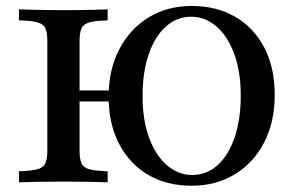

<svg xmlns="http://www.w3.org/2000/svg" viewBox="-20 -602 979 634"><path d="M612.9 11.3Q530.6 11.3 469.4 -24.6Q408.1 -60.5 373.4 -126.6Q338.7 -192.7 338.7 -283.1Q338.7 -371.8 373.8 -439.1Q408.9 -506.5 470.6 -544.4Q532.3 -582.3 612.9 -582.3Q695.2 -582.3 756.9 -546.4Q818.5 -510.5 852.8 -444.8Q887.1 -379 887.1 -287.9Q887.1 -199.2 852.4 -131.9Q817.7 -64.5 755.6 -26.6Q693.5 11.3 612.9 11.3ZM190.3 -266.9V-303.2H391.1V-266.9ZM614.5 -24.2Q662.9 -24.2 698.8 -56.9Q734.7 -89.5 754.8 -148.4Q775 -207.3 775 -286.3Q775 -366.1 753.2 -424.6Q731.5 -483.1 694.4 -514.9Q657.3 -546.8 611.3 -546.8Q563.7 -546.8 527.4 -514.1Q491.1 -481.5 471 -422.6Q450.8 -363.7 450.8 -284.7Q450.8 -204.8 472.6 -146.4Q494.4 -87.9 531.9 -56Q569.4 -24.2 614.5 -24.2ZM42.7 0V-36.3Q83.9 -37.9 103.6 -43.1Q123.4 -48.4 129.8 -62.9Q136.3 -77.4 136.3 -105.6V-465.3Q136.3 -494.4 129.8 -508.5Q123.4 -522.6 103.6 -528.2Q83.9 -533.9 42.7 -534.7V-571Q65.3 -570.2 103.2 -569.4Q141.1 -568.5 191.1 -568.5Q237.1 -568.5 275 -569.4Q312.9 -570.2 335.5 -571V-534.7Q295.2 -533.9 275.4 -528.2Q255.6 -522.6 249.2 -508.5Q242.7 -494.4 242.7 -465.3V-105.6Q242.7 -77.4 249.2 -62.9Q255.6 -48.4 275.4 -43.1Q295.2 -37.9 335.5 -36.3V0Q312.9 -0.8 275 -1.6Q237.1 -2.4 191.1 -2.4Q141.1 -2.4 103.2 -1.6Q65.3 -0.8 42.7 0Z"/></svg>

Font: Playfair 9pt SemiBold
Style: Regular
Weight: 600
Designer: Claus Eggers Sørensen
Foundry: Claus Eggers Sørensen
Version: Version 2.001;gftools[0.9.30]